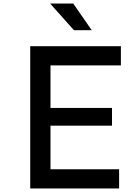

<svg xmlns="http://www.w3.org/2000/svg" viewBox="-20 -1060 790 1080"><path d="M150 -800H660V-692H264V-453H610V-353H264V-108H650V0H150ZM392 -1040H262L396 -890H496Z"/></svg>

Font: Martian Mono sWd Rg
Style: Regular
Weight: 400
Width: 6
Monospace: yes
Designer: Roman Shamin
Foundry: Evil Martians
Version: Version 1.000